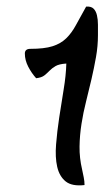

<svg xmlns="http://www.w3.org/2000/svg" viewBox="-20 -558 316 581"><path d="M228.5 -44.9Q231 -33.2 233.4 -21.2Q235.8 -9.3 235.8 2Q197.8 6.3 178.7 -9Q159.7 -24.4 153.1 -53.2Q146.5 -82 149.7 -121.1Q152.8 -160.2 159.2 -202.4Q165.5 -244.6 172.6 -287.1Q179.7 -329.6 180.7 -365.7Q158.7 -364.3 147.9 -357.9Q137.2 -351.6 129.9 -344Q122.6 -336.4 114.3 -329.8Q106 -323.2 89.4 -321.3Q75.7 -336.4 65.4 -356.2Q55.2 -376 55.2 -396Q55.2 -410.2 71.8 -410.2Q113.8 -410.2 138.7 -418Q163.6 -425.8 180.2 -441.9Q196.8 -458 209.7 -481.9Q222.7 -505.9 240.7 -538.1Q255.9 -539.1 263.2 -531.7Q270.5 -524.4 273.4 -511.7Q276.4 -499 276.4 -483.2Q276.4 -467.3 276.4 -451.7Q276.4 -418.5 270.5 -385.3Q264.6 -352.1 256.8 -318.4Q249 -284.7 240.5 -251Q231.9 -217.3 226.6 -183.1Q221.2 -148.9 220.7 -114.5Q220.2 -80.1 228.5 -44.9Z"/></svg>

Font: RIT Kutty
Style: Bold
Weight: 700
Designer: Artist Kutty Kodungallur
Foundry: Rachana Institute of Technology
Version: 1.3.2